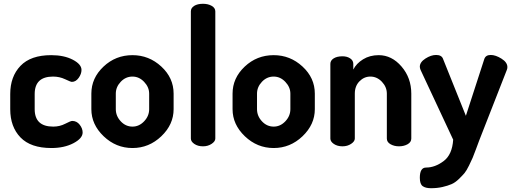

<svg xmlns="http://www.w3.org/2000/svg" viewBox="-20 -772 2705 1013"><path d="M251 9Q142 9 88 -47Q34 -103 34 -196V-276Q34 -368 88 -424.5Q142 -481 250 -481Q318 -481 364 -457Q410 -433 410 -403Q410 -382 395 -361Q380 -340 359 -340Q353 -340 323.5 -354Q294 -368 260 -368Q163 -368 163 -276V-196Q163 -104 261 -104Q295 -104 324 -119Q353 -134 361 -134Q385 -134 400.5 -114Q416 -94 416 -73Q416 -42 367.5 -16.5Q319 9 251 9Z M679 -481Q766 -481 831 -421Q896 -361 896 -278V-196Q896 -115 831 -53Q766 9 679 9Q592 9 527 -53Q462 -115 462 -196V-278Q462 -360 526 -420.5Q590 -481 679 -481ZM767 -196V-278Q767 -312 740.5 -340Q714 -368 679 -368Q643 -368 617 -340.5Q591 -313 591 -278V-196Q591 -160 617 -132Q643 -104 679 -104Q714 -104 740.5 -132Q767 -160 767 -196Z M1051 -752Q1078 -752 1097 -741Q1116 -730 1116 -712V-41Q1116 -26 1096.5 -13Q1077 0 1051 0Q1024 0 1005.5 -12.5Q987 -25 987 -41V-712Q987 -730 1004.5 -741Q1022 -752 1051 -752Z M1424 -481Q1511 -481 1576 -421Q1641 -361 1641 -278V-196Q1641 -115 1576 -53Q1511 9 1424 9Q1337 9 1272 -53Q1207 -115 1207 -196V-278Q1207 -360 1271 -420.5Q1335 -481 1424 -481ZM1512 -196V-278Q1512 -312 1485.5 -340Q1459 -368 1424 -368Q1388 -368 1362 -340.5Q1336 -313 1336 -278V-196Q1336 -160 1362 -132Q1388 -104 1424 -104Q1459 -104 1485.5 -132Q1512 -160 1512 -196Z M1852 -278V-41Q1852 -26 1832.5 -13Q1813 0 1787 0Q1760 0 1741.5 -12.5Q1723 -25 1723 -41V-435Q1723 -453 1740.5 -464Q1758 -475 1787 -475Q1811 -475 1827.5 -464Q1844 -453 1844 -435V-405Q1860 -437 1895.5 -459Q1931 -481 1978 -481Q2047 -481 2098.5 -421Q2150 -361 2150 -278V-41Q2150 -22 2130.5 -11Q2111 0 2085 0Q2060 0 2040.5 -11Q2021 -22 2021 -41V-278Q2021 -313 1995 -340.5Q1969 -368 1934 -368Q1901 -368 1876.5 -343Q1852 -318 1852 -278Z M2371 -35 2199 -403Q2195 -413 2195 -420Q2195 -444 2224.5 -463Q2254 -482 2281 -482Q2311 -482 2318 -460L2438 -161L2535 -460Q2542 -482 2569 -482Q2595 -482 2626 -462.5Q2657 -443 2657 -418Q2657 -410 2654 -403L2508 -30Q2504 -19 2491.5 14.5Q2479 48 2473.5 61Q2468 74 2454.5 101.5Q2441 129 2430.5 141.5Q2420 154 2401 172.5Q2382 191 2362.5 199.5Q2343 208 2315 214.5Q2287 221 2254 221Q2225 221 2210 210Q2195 199 2195 166Q2195 112 2228 112Q2275 112 2320.5 78Q2366 44 2371 -35Z"/></svg>

Font: Dosis
Style: Bold
Weight: 700
Designer: Edgar Tolentino, Pablo Impallari, Igino Marini
Foundry: Edgar Tolentino, Pablo Impallari, Igino Marini
Version: Version 1.007